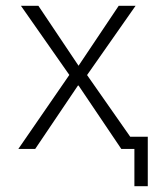

<svg xmlns="http://www.w3.org/2000/svg" viewBox="-20 -512 559 660"><path d="M442 128V0H413V-42H488V128ZM43 0 227 -267V-242L52 -492H112L250 -286L388 -492H446L273 -245V-263L457 0H397L250 -218H248L101 0Z"/></svg>

Font: Nunito Sans 7pt SemiCondensed ExtraLight
Style: Regular
Weight: 250
Width: 4
Designer: Vernon Adams
Foundry: Vernon Adams
Version: Version 3.101;gftools[0.9.27]